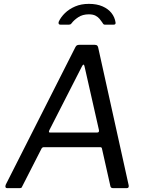

<svg xmlns="http://www.w3.org/2000/svg" viewBox="-20 -974 767 994"><path d="M16.3 0Q10.4 0 8.4 -4.9Q6.5 -9.9 10.2 -18.8L370.2 -729.8Q374.1 -737.4 378.9 -739.7Q383.6 -742 392.3 -742H470.4Q479.8 -742 484.1 -737.1Q488.3 -732.1 488.9 -725.2L646.2 -14.5Q647.5 -8.9 645.2 -4.4Q642.9 0 636.3 0H565Q552.4 0 551 -12.6L507.7 -205.3Q506.7 -212.1 498.4 -212.1H207.2Q198.1 -212.1 194 -202.8L94.1 -7.1Q92.6 -2.6 89.6 -1.3Q86.7 0 80.1 0H16.3ZM483 -287.9Q494.9 -287.9 492.1 -301.4L417.7 -630Q415.9 -640 412 -639.3Q408.1 -638.6 403.1 -628.1L236 -301Q232.7 -293.2 233.3 -290.5Q233.8 -287.9 239.2 -287.9ZM293 -846.3Q285.9 -846.3 283.8 -851Q281.8 -855.7 284.6 -862.8Q295.5 -886 316.6 -906.5Q337.7 -927.1 369 -940.6Q400.2 -954 440.1 -954Q481 -954 510.6 -941.1Q540.2 -928.1 557.2 -906.5Q574.2 -885 578.3 -857.5Q578.9 -853.3 577.1 -849.8Q575.3 -846.3 568.1 -846.3H522.5Q517.1 -846.3 514.5 -850.1Q511.8 -853.8 508.2 -859.4Q503.1 -867.1 495.3 -876.5Q487.5 -886 474.5 -892.9Q461.4 -899.8 439.9 -899.8Q407.6 -899.8 385.2 -884.9Q362.8 -870.1 350.1 -852.8Q346.6 -848.4 343.2 -847.4Q339.8 -846.3 336 -846.3Z"/></svg>

Font: Libre Franklin Thin
Style: Italic
Weight: 100
Italic angle: -8°
Designer: Pablo Impallari, Rodrigo Fuenzalida, Nhung Nguyen
Foundry: Impallari Type
Version: Version 3.000